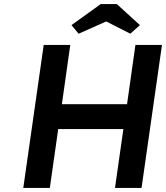

<svg xmlns="http://www.w3.org/2000/svg" viewBox="-20 -920 813 940"><path d="M283 -410H602L643 -700H773L673 0H543L584 -288H265L224 0H94L194 -700H324ZM365 -755 330 -797 473 -900H552L665 -797L618 -755L500 -815Z"/></svg>

Font: Lexend Med
Style: Italic
Weight: 500
Italic angle: -8.13011°
Designer: Bonnie Shaver-Troup, Thomas Jockin
Foundry: Lexend
Version: Version 1.007